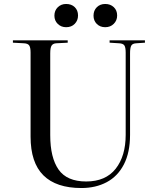

<svg xmlns="http://www.w3.org/2000/svg" viewBox="-20 -933 802 967"><path d="M390 14Q263 14 198.5 -50Q134 -114 134 -245V-668Q134 -693 127.5 -703.5Q121 -714 101 -715L45 -718V-730H321V-718L263 -715Q247 -714 240 -703.5Q233 -693 233 -664V-252Q233 -139 275 -79Q317 -19 414 -19Q512 -19 562.5 -83Q613 -147 613 -254V-668Q613 -694 606.5 -704Q600 -714 580 -715L532 -718V-730H710V-718L666 -715Q647 -714 641 -703Q635 -692 635 -664V-254Q635 -165 604 -105Q573 -45 517.5 -15.5Q462 14 390 14ZM510 -796Q484 -796 467.5 -812.5Q451 -829 451 -854Q451 -880 467.5 -896.5Q484 -913 510 -913Q536 -913 553 -897Q570 -881 570 -855Q570 -830 553 -813Q536 -796 510 -796ZM313 -796Q288 -796 271 -812.5Q254 -829 254 -854Q254 -880 271 -896.5Q288 -913 313 -913Q340 -913 356.5 -897Q373 -881 373 -855Q373 -830 356.5 -813Q340 -796 313 -796Z"/></svg>

Font: Display Regular
Style: Regular
Weight: 400
Designer: Latin by Veronika Burian and Jose Scaglione. Greek by Irene Vlachou. Cyrillic by Vera Evstafieva.
Foundry: TypeTogether
Version: Version 3.002